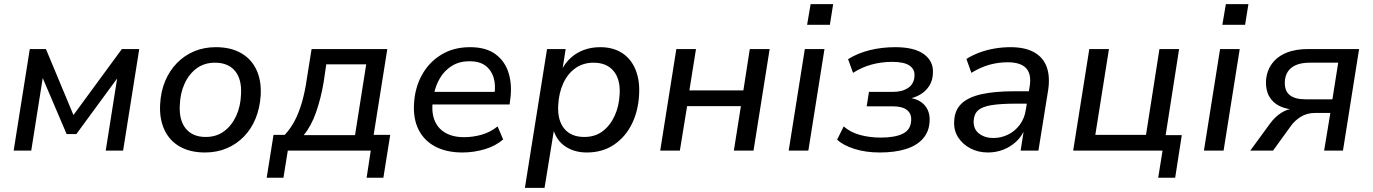

<svg xmlns="http://www.w3.org/2000/svg" viewBox="-20 -728 6635 928"><path d="M46 0 124 -491H202L335 -172L569 -491H653L575 0H491L550 -373H564L349 -80H302L177 -373H190L131 0Z M971 9Q899 9 849 -19.5Q799 -48 774.5 -101Q750 -154 754 -224Q757 -285 778 -335.5Q799 -386 835 -423Q871 -460 918.5 -480Q966 -500 1023 -500Q1095 -500 1145 -471.5Q1195 -443 1219.5 -390.5Q1244 -338 1240 -267Q1236 -206 1215.5 -155.5Q1195 -105 1159 -68Q1123 -31 1075.5 -11Q1028 9 971 9ZM974 -66Q1026 -66 1063 -93.5Q1100 -121 1121.5 -167.5Q1143 -214 1145 -273Q1149 -345 1116 -385Q1083 -425 1019 -425Q968 -425 931 -398Q894 -371 872.5 -324.5Q851 -278 849 -219Q845 -147 878 -106.5Q911 -66 974 -66Z M1269 131 1302 -76H1356Q1385 -107 1405 -145.5Q1425 -184 1439.5 -234Q1454 -284 1463 -347L1486 -491H1852L1786 -76H1866L1833 131H1752L1772 0H1371L1350 131ZM1448 -75H1696L1750 -417H1557L1544 -329Q1531 -252 1507.5 -185Q1484 -118 1448 -75Z M2216 9Q2138 9 2084 -19.5Q2030 -48 2003.5 -100.5Q1977 -153 1981 -225Q1985 -303 2019 -365Q2053 -427 2112.5 -463.5Q2172 -500 2252 -500Q2329 -500 2375 -466Q2421 -432 2438.5 -374.5Q2456 -317 2446 -246L2443 -223H2053L2062 -284H2389L2369 -268Q2377 -316 2366 -352.5Q2355 -389 2326.5 -410.5Q2298 -432 2249 -432Q2200 -432 2164 -409.5Q2128 -387 2106.5 -350.5Q2085 -314 2077 -271L2073 -247Q2064 -191 2079 -150Q2094 -109 2131 -87Q2168 -65 2223 -65Q2266 -65 2308 -77Q2350 -89 2385 -117L2412 -54Q2375 -22 2322 -6.5Q2269 9 2216 9Z M2517 180 2624 -491H2714L2698 -389H2694Q2713 -426 2741 -450.5Q2769 -475 2804.5 -487.5Q2840 -500 2881 -500Q2943 -500 2986.5 -472Q3030 -444 3051.5 -392Q3073 -340 3069 -271Q3065 -192 3034 -129Q3003 -66 2947.5 -28.5Q2892 9 2816 9Q2757 9 2713.5 -19.5Q2670 -48 2654 -103H2658L2612 180ZM2804 -66Q2856 -66 2892.5 -93.5Q2929 -121 2950.5 -167.5Q2972 -214 2975 -273Q2979 -345 2945.5 -385Q2912 -425 2849 -425Q2798 -425 2760.5 -398Q2723 -371 2702 -324.5Q2681 -278 2678 -219Q2674 -147 2707 -106.5Q2740 -66 2804 -66Z M3171 0 3249 -491H3344L3312 -291H3573L3604 -491H3700L3622 0H3527L3561 -215H3301L3266 0Z M3881 -608 3898 -708H4007L3991 -608ZM3792 0 3870 -491H3965L3887 0Z M4232 9Q4165 9 4110.5 -8Q4056 -25 4026 -53L4058 -117Q4089 -89 4136 -76Q4183 -63 4237 -63Q4306 -63 4344 -82Q4382 -101 4384 -146Q4386 -179 4363.5 -196.5Q4341 -214 4296 -214H4169L4180 -284H4297Q4342 -284 4370.5 -304Q4399 -324 4400 -362Q4402 -393 4376 -411Q4350 -429 4292 -429Q4242 -429 4194.5 -416.5Q4147 -404 4103 -376L4079 -442Q4125 -471 4183.5 -485.5Q4242 -500 4307 -500Q4400 -500 4446.5 -465.5Q4493 -431 4489 -373Q4488 -340 4472 -314Q4456 -288 4428.5 -271.5Q4401 -255 4365 -249L4368 -256Q4421 -251 4448.5 -220Q4476 -189 4473 -142Q4471 -92 4441 -58Q4411 -24 4358 -7.5Q4305 9 4232 9Z M4755 9Q4708 9 4670 -11Q4632 -31 4610.5 -65Q4589 -99 4592 -143Q4594 -195 4626.5 -226.5Q4659 -258 4723 -272.5Q4787 -287 4885 -287H4966L4956 -227H4890Q4818 -227 4773.5 -220Q4729 -213 4708.5 -195.5Q4688 -178 4686 -145Q4684 -104 4712 -82.5Q4740 -61 4781 -61Q4819 -61 4852.5 -77.5Q4886 -94 4909 -125Q4932 -156 4938 -197L4957 -312Q4966 -370 4939.5 -398.5Q4913 -427 4850 -427Q4805 -427 4762 -415Q4719 -403 4675 -376L4651 -443Q4679 -461 4714 -474Q4749 -487 4787.5 -493.5Q4826 -500 4864 -500Q4934 -500 4978 -475.5Q5022 -451 5039 -404.5Q5056 -358 5046 -292L4999 0H4913L4930 -108H4935Q4920 -70 4892 -44Q4864 -18 4829 -4.5Q4794 9 4755 9Z M5578 131 5599 0H5167L5245 -491H5340L5274 -76H5519L5584 -491H5679L5614 -75H5692L5660 131Z M5888 -608 5905 -708H6014L5998 -608ZM5799 0 5877 -491H5972L5894 0Z M6023 0 6118 -130Q6142 -163 6172.5 -182.5Q6203 -202 6230 -202H6244V-198Q6199 -199 6165.5 -215Q6132 -231 6114.5 -262Q6097 -293 6099 -337Q6102 -384 6127 -419Q6152 -454 6196.5 -472.5Q6241 -491 6303 -491H6549L6471 0H6380L6410 -182H6335Q6297 -182 6267 -163.5Q6237 -145 6217 -116L6133 0ZM6290 -248H6420L6448 -425H6311Q6253 -425 6222.5 -401Q6192 -377 6190 -333Q6188 -290 6213 -269Q6238 -248 6290 -248Z"/></svg>

Font: Nunito Sans 10pt Medium
Style: Italic
Weight: 500
Italic angle: -9°
Designer: Vernon Adams
Foundry: Vernon Adams
Version: Version 3.101;gftools[0.9.27]